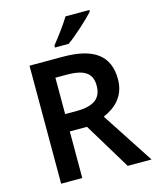

<svg xmlns="http://www.w3.org/2000/svg" viewBox="-135 -1030 916 1122"><g transform="rotate(-15 323.0 -469.0)"><path d="M515 -928V-938H371C344 -893 294 -827 264 -790V-778H347C397 -813 482 -891 515 -928ZM296 -714H93V0H221V-282H325L496 0H640L435 -314C506 -344 572 -400 572 -504C572 -645 484 -714 296 -714ZM288 -607C393 -607 442 -578 442 -500C442 -426 398 -387 292 -387H221V-607Z"/></g></svg>

Font: Noto Sans Gunjala Gondi Semibold
Style: Regular
Weight: 400
Designer: Ek Type
Foundry: Ek Type
Version: Version 1.004